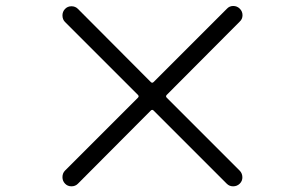

<svg xmlns="http://www.w3.org/2000/svg" viewBox="-20 -704 1040 656"><path d="M798.8 -121.1Q807.6 -112.3 808.1 -99.1Q808.6 -85.9 799.3 -76.7Q790 -67.4 776.4 -67.4Q763.7 -67.4 754.9 -76.2L504.9 -326.2Q500 -331.1 495.1 -326.2L246.1 -76.2Q237.3 -67.4 224.1 -67.4Q210.9 -67.4 202.1 -76.7Q193.4 -85.9 193.4 -98.6Q193.4 -112.3 202.1 -121.1L451.2 -370.1Q456.1 -375 451.2 -379.9L202.1 -628.9Q193.4 -637.7 193.4 -651.4Q193.4 -664.1 202.1 -673.3Q210.9 -682.6 224.1 -682.6Q237.3 -682.6 246.1 -673.8L495.1 -423.8Q500 -418.9 504.9 -423.8L754.9 -673.8Q763.7 -683.6 776.9 -683.6Q790 -683.6 799.3 -674.3Q808.6 -665 808.6 -651.9Q808.6 -638.7 798.8 -629.9L549.8 -379.9Q544.9 -375 549.8 -370.1Z"/></svg>

Font: Gen Jyuu Gothic Normal
Style: Regular
Weight: 300
Designer: [Source Han Sans]
Ryoko NISHIZUKA  (kana & ideographs); Paul D. Hunt (Latin, Greek & Cyrillic); Wenlong ZHANG  (bopomofo
Version: Version 1.002.20150607